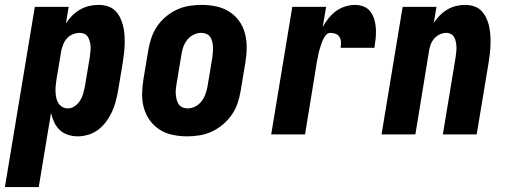

<svg xmlns="http://www.w3.org/2000/svg" viewBox="-56 -548 2076 783"><path d="M-36 215 86 -520H224L213 -453Q224 -470 238.5 -484.5Q253 -499 270.5 -509Q288 -519 307 -523.5Q326 -528 345 -528Q364 -528 381.5 -523Q399 -518 412 -506Q425 -494 433 -478Q441 -462 445.5 -444.5Q450 -427 451.5 -408.5Q453 -390 452.5 -371Q452 -352 450 -333Q448 -314 445 -295L425 -175Q421 -154 415.5 -133Q410 -112 400.5 -91.5Q391 -71 377 -52Q363 -33 344.5 -19Q326 -5 304 1.5Q282 8 261 8Q240 8 220.5 1.5Q201 -5 187 -18.5Q173 -32 165 -49.5Q157 -67 152 -87L102 215ZM221 -106Q235 -106 248.5 -115Q262 -124 270.5 -137.5Q279 -151 283 -165.5Q287 -180 290 -194L310 -314Q311 -325 312.5 -335.5Q314 -346 313.5 -356.5Q313 -367 310.5 -377.5Q308 -388 303 -396.5Q298 -405 289 -409.5Q280 -414 269 -414Q255 -414 241.5 -408.5Q228 -403 218 -392.5Q208 -382 202.5 -368.5Q197 -355 194 -342L174 -222Q172 -209 171 -197Q170 -185 170.5 -173Q171 -161 173.5 -149Q176 -137 182 -127.5Q188 -118 198 -112Q208 -106 221 -106Z M707 8Q707 8 707 8Q707 8 707 8Q677 8 648 2Q619 -4 595.5 -19Q572 -34 555.5 -56.5Q539 -79 531 -107Q523 -135 523.5 -164.5Q524 -194 529 -225L549 -345Q553 -369 561.5 -394Q570 -419 585 -441Q600 -463 621 -480.5Q642 -498 666 -509Q690 -520 715.5 -524Q741 -528 766 -528Q766 -528 766 -528Q766 -528 766 -528Q796 -528 825 -522Q854 -516 878 -501Q902 -486 918.5 -463.5Q935 -441 942.5 -413Q950 -385 950 -355.5Q950 -326 945 -295L925 -175Q921 -151 912.5 -126Q904 -101 888.5 -79Q873 -57 852 -39.5Q831 -22 807 -11Q783 0 757.5 4Q732 8 707 8ZM709 -106Q725 -106 740 -113.5Q755 -121 765.5 -134.5Q776 -148 781.5 -163.5Q787 -179 790 -194L810 -314Q811 -325 812 -336Q813 -347 812.5 -357.5Q812 -368 809.5 -378.5Q807 -389 801 -397.5Q795 -406 785 -410Q775 -414 764 -414Q749 -414 733.5 -406.5Q718 -399 707.5 -385.5Q697 -372 691.5 -356.5Q686 -341 684 -326L664 -206Q662 -195 661 -184Q660 -173 661 -162.5Q662 -152 664.5 -141.5Q667 -131 673 -122.5Q679 -114 688.5 -110Q698 -106 709 -106Z M1050 0 1136 -520H1274L1260 -438Q1270 -456 1283.5 -473Q1297 -490 1314 -502.5Q1331 -515 1351.5 -521.5Q1372 -528 1391 -528Q1411 -528 1428 -521Q1445 -514 1455.5 -499.5Q1466 -485 1471 -467Q1476 -449 1477 -430Q1478 -411 1476 -391.5Q1474 -372 1471 -353H1333Q1335 -365 1334.5 -376.5Q1334 -388 1328.5 -397Q1323 -406 1312.5 -410Q1302 -414 1290 -414Q1282 -414 1275.5 -407.5Q1269 -401 1265 -393.5Q1261 -386 1258 -378.5Q1255 -371 1252.5 -363Q1250 -355 1247.5 -347.5Q1245 -340 1243.5 -332Q1242 -324 1240.5 -316Q1239 -308 1237 -300L1188 0Z M1500 0 1586 -520H1724L1713 -455Q1724 -471 1737.5 -485Q1751 -499 1768 -509Q1785 -519 1803.5 -523.5Q1822 -528 1840 -528Q1859 -528 1876.5 -522.5Q1894 -517 1906 -505Q1918 -493 1926 -477Q1934 -461 1938 -443.5Q1942 -426 1943.5 -407.5Q1945 -389 1944.5 -370.5Q1944 -352 1942 -333Q1940 -314 1937 -295L1888 0H1750L1802 -314Q1803 -325 1804.5 -335.5Q1806 -346 1805.5 -356.5Q1805 -367 1803 -377Q1801 -387 1796.5 -395.5Q1792 -404 1783.5 -409Q1775 -414 1764 -414Q1751 -414 1738 -408Q1725 -402 1715.5 -391.5Q1706 -381 1701 -368Q1696 -355 1694 -342L1638 0Z"/></svg>

Font: Iosevka SS04 Heavy
Style: Italic
Weight: 900
Italic angle: -9°
Monospace: yes
Designer: Belleve Invis
Foundry: Belleve Invis
Version: Version 19.0.0; ttfautohint (v1.8.4)